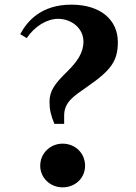

<svg xmlns="http://www.w3.org/2000/svg" viewBox="-20 -790 587 826"><path d="M249 -172C196 -172 153 -130 153 -77C153 -25 196 16 249 16C305 16 346 -25 346 -77C346 -130 305 -172 249 -172ZM339 -611C339 -562 311 -523 266 -479C216 -430 193 -399 193 -352C193 -320 198 -296 214 -257H256V-293C256 -351 298 -377 354 -416C457 -487 487 -527 487 -609C487 -705 412 -770 287 -770C157 -770 97 -699 67 -643L95 -626C129 -677 182 -709 230 -709C287 -709 339 -669 339 -611Z"/></svg>

Font: GenKiMin2 TW H
Style: Regular
Weight: 900
Version: Version 2.100;PS 2.1;hotconv 16.6.51;makeotf.lib2.5.65220 DE